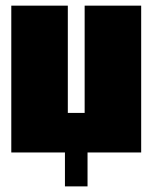

<svg xmlns="http://www.w3.org/2000/svg" viewBox="-20 -540 540 680"><path d="M20 0V-520H220.2V-140.1H279.8V-520H480V0H290V120.1H210V0Z"/></svg>

Font: Mikodacs
Style: Regular
Weight: 400
Designer: gluk (gluksza@wp.pl)
Foundry: gluk (gluksza@wp.pl)
Version: Version 0.28